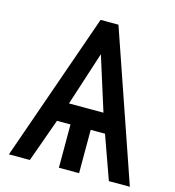

<svg xmlns="http://www.w3.org/2000/svg" viewBox="-110 -831 840 924"><g transform="rotate(15 310.5 -369.5)"><path d="M516.6 0 439.5 -215.8H368.2V0H267.6V-215.8H200.2L123 0H18.6L277.3 -739.3H366.2L621.1 0ZM321.3 -580.1 234.4 -311.5H406.2Z"/></g></svg>

Font: RobotoJAA
Style: Medium
Weight: 500
Version: Version 2.05; 2016-11-05